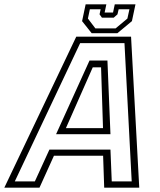

<svg xmlns="http://www.w3.org/2000/svg" viewBox="-67 -870 742 890"><path d="M-47 0 286.5 -700H540.5L578.5 0H416L411 -148H183L116 0ZM1.5 -29H94.5L162 -176.5H445L451 -29H543.5L510 -670H304.5ZM193 -248 348 -589.5H431L445 -248ZM238.5 -276H410.5L401.5 -558H363ZM358 -716 313.5 -772 330 -850H426L418 -812H457L465 -850H561L544.5 -772L477 -716ZM375 -738.5H469L523.5 -784L533 -827H483L477.5 -803.5L460 -788H405.5L394.5 -803.5L399.5 -827H349.5L340.5 -784Z"/></svg>

Font: Tourney Thin Light
Style: Italic
Weight: 300
Italic angle: -12°
Version: Version 1.015